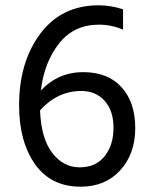

<svg xmlns="http://www.w3.org/2000/svg" viewBox="-20 -693 566 724"><path d="M287 -350Q197 -350 131 -277Q135 -171 177 -116.5Q219 -62 280 -62Q341 -62 374.5 -104Q408 -146 408 -211Q408 -276 374.5 -313Q341 -350 287 -350ZM284 11Q172 11 112 -74Q52 -159 52 -296Q52 -459 132 -566Q212 -673 352 -673Q397 -673 444 -658V-581Q401 -600 353 -600Q259 -600 203 -529.5Q147 -459 134 -352Q200 -421 293.5 -421Q387 -421 438.5 -364Q490 -307 490 -210Q490 -113 433.5 -51Q377 11 284 11Z"/></svg>

Font: Hind Vadodara
Style: Regular
Weight: 400
Designer: Hitesh Malaviya
Foundry: Indian Type Foundry
Version: Version 0.702;PS 1.0;hotconv 1.0.81;makeotf.lib2.5.63406